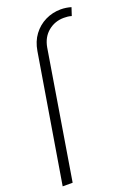

<svg xmlns="http://www.w3.org/2000/svg" viewBox="-177 -817 609 874"><g transform="rotate(-20 127.5 -380.0)"><path d="M17.1 0H-31.2L71.3 -617.7Q78.6 -662.6 102.3 -694.3Q126 -726.1 160.9 -743.2Q195.8 -760.3 235.8 -760.3Q249 -760.3 261.7 -758.3Q274.4 -756.3 285.6 -752.9L272.9 -714.4Q263.2 -717.3 254.2 -718.3Q245.1 -719.2 235.8 -719.2Q192.4 -719.2 159.7 -692.4Q127 -665.5 118.7 -617.7Z"/></g></svg>

Font: Inter Tight ExtraLight
Style: Italic
Weight: 250
Italic angle: -9.39999°
Designer: Rasmus Andersson
Foundry: rsms
Version: Version 3.004